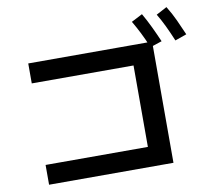

<svg xmlns="http://www.w3.org/2000/svg" viewBox="-90 -955 1179 1061"><g transform="rotate(-10 500.0 -424.0)"><path d="M101 3V-108H675V-565H104V-677H799V3ZM785 -648Q766 -695 747 -732.5Q728 -770 708 -804L770 -836Q793 -796 813 -754Q833 -712 851 -670ZM927 -661Q907 -709 888.5 -747.5Q870 -786 850 -819L910 -851Q935 -811 954.5 -768.5Q974 -726 992 -684Z"/></g></svg>

Font: Murecho Thin Medium
Style: Regular
Weight: 500
Version: Version 1.010